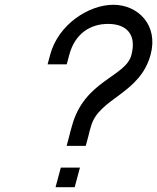

<svg xmlns="http://www.w3.org/2000/svg" viewBox="-20 -760 657 803"><path d="M223.6 -19 223.1 -17 212.3 23H292.3L303.1 -17L303.6 -19L314.3 -59H234.3ZM269.8 -531C293.1 -618 356.1 -660 431.7 -660C432.6 -660 433.5 -660 434.3 -660C509.6 -659 552.5 -615.7 529.3 -529.2C504.8 -437.9 332 -423.4 280.9 -233C278.1 -223.7 276 -216.2 274.4 -210.3C271.2 -198.4 270.1 -192.7 269.4 -190L258.7 -150H338.7L349.4 -190C350.8 -195.3 351.9 -201.1 354.6 -211.2C356 -216.2 357.7 -222.3 360.1 -230L360.4 -231C392.4 -350.4 565.4 -365.3 610 -531.7C643 -654.8 558 -739 455.8 -740C455.2 -740 454.5 -740 453.9 -740C351.5 -740 223.9 -658.2 189.8 -531L179.1 -491H259.1Z"/></svg>

Font: Nordica Advanced
Style: RegularObl
Weight: 300
Version: Version 1.07